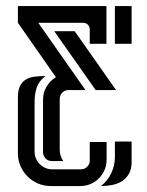

<svg xmlns="http://www.w3.org/2000/svg" viewBox="-20 -460 487 634"><path d="M203.6 -162.6Q192.4 -161.6 184.8 -153.1Q177.2 -144.5 177.2 -133.3V33.7Q177.2 55.2 189 71.8H150.9Q138.7 71.8 130.4 63Q122.1 54.2 122.1 42.5V-130.9Q122.1 -154.3 133.8 -174.1Q145.5 -193.8 164.6 -205.1L39.1 -384.8V-439.9H331.5V-315.4H276.4V-362.8Q276.4 -371.6 270.3 -378.2Q264.2 -384.8 254.9 -384.8H106.4L262.2 -162.6ZM332 8.8V67.4Q332 85.4 325.2 101.3Q318.4 117.2 306.6 128.9Q294.9 140.6 279.1 147.5Q263.2 154.3 245.1 154.3H147.5Q125 154.3 105.2 145.8Q85.4 137.2 70.8 122.6Q56.2 107.9 47.6 88.1Q39.1 68.4 39.1 45.9V-138.2Q39.1 -161.6 45.9 -175.5Q52.7 -189.5 64.9 -197Q77.1 -204.6 93.8 -206.8Q110.4 -209 129.9 -209Q108.4 -191.9 101.3 -170.9Q94.2 -149.9 94.2 -122.1V41Q94.2 53.2 98.9 63.7Q103.5 74.2 111.3 82Q119.1 89.8 129.6 94.5Q140.1 99.1 152.3 99.1H247.6Q259.3 99.1 267.8 90.6Q276.4 82 276.4 70.3V8.8ZM295.9 -162.6 159.2 -356.9H226.6L363.3 -162.6ZM414.6 7.3V74.7Q414.6 98.1 406 113.3Q397.5 128.4 383.5 137.7Q369.6 147 351.3 150.6Q333 154.3 313.5 154.3Q335.4 137.2 347.4 111.8Q359.4 86.4 359.4 58.6V7.3ZM414.6 -315.4H359.4V-439.9H414.6Z"/></svg>

Font: Isar CAT
Style: Regular
Weight: 400
Designer: Digitized by Peter Wiegel
Foundry: CAT-Fonts, Peter Wiegel
Version: Version 1.000; ttfautohint (v1.3)